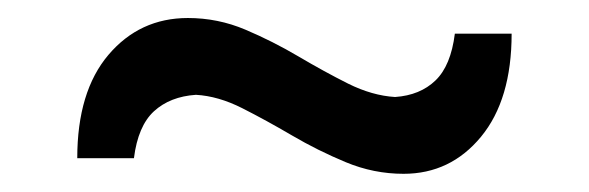

<svg xmlns="http://www.w3.org/2000/svg" viewBox="-20 -423 644 210"><path d="M421.4 -232.9Q388.7 -232.9 358.2 -245.6Q327.6 -258.3 299.3 -274.9Q271 -291.5 244.9 -304.7Q218.8 -317.9 194.3 -319.3Q166 -317.4 148.4 -301.3Q130.9 -285.2 126.5 -250H64.5Q64.5 -322.8 98.6 -363Q132.8 -403.3 185.5 -403.3Q218.3 -403.3 248.3 -390.6Q278.3 -377.9 306.4 -361.3Q334.5 -344.7 360.8 -331.5Q387.2 -318.4 412.1 -316.9Q439.5 -318.8 456.3 -335Q473.1 -351.1 477.5 -386.2H539.6Q539.6 -314 506.1 -273.4Q472.7 -232.9 421.4 -232.9Z"/></svg>

Font: Pinar-FD Medium
Style: Regular
Weight: 500
Designer: Amin Abedi
Version: Version 3.000